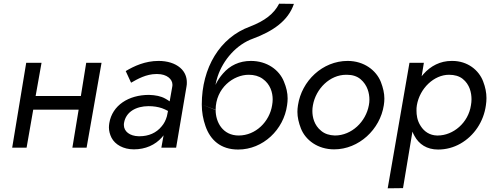

<svg xmlns="http://www.w3.org/2000/svg" viewBox="-20 -800 2672 1040"><path d="M447 -460 418 -280H173L205 -460H122L46 0H124L160 -206H406L372 0H449L530 -460Z M690 -352C725 -372 772 -399 827 -399C829 -399 830 -399 832 -399C885 -399 914 -370 914 -342C914 -338 914 -334 913 -330L899 -251C892 -256 884 -261 875 -266C852 -279 822 -285 787 -286C677 -286 588 -230 572 -133C571 -125 570 -118 570 -110C570 -91 575 -72 584 -54C603 -17 648 9 705 9C768 9 821 -15 857 -56C860 -60 863 -64 866 -67L854 0H934L990 -330C992 -339 992 -347 992 -354C992 -379 984 -409 956 -433C928 -457 887 -470 839 -470C766 -470 706 -442 661 -415ZM652 -135C662 -194 717 -225 785 -225C812 -225 836 -221 857 -214C868 -210 879 -205 890 -199L884 -170C878 -149 869 -131 856 -116C827 -80 785 -62 736 -62C735 -62 733 -62 731 -62C683 -63 651 -88 651 -123C651 -127 651 -131 652 -135Z M1327 -395C1357 -395 1382 -388 1403 -373C1444 -344 1457 -299 1457 -262C1457 -252 1456 -241 1454 -230C1440 -141 1365 -66 1273 -66C1186 -66 1148 -139 1148 -204L1073 -234C1073 -193 1080 -154 1093 -117C1119 -42 1175 10 1270 10C1405 10 1517 -98 1535 -230C1537 -243 1538 -255 1538 -267C1538 -297 1531 -327 1518 -358C1493 -421 1427 -470 1339 -470C1276 -470 1225 -445 1188 -402C1172 -384 1158 -363 1147 -340C1150 -355 1154 -371 1159 -386C1189 -476 1261 -559 1351 -591C1456 -630 1541 -686 1572 -779L1492 -780C1464 -725 1414 -687 1334 -656C1171 -597 1073 -433 1073 -234L1143 -207V-208L1148 -204C1148 -324 1245 -395 1327 -395Z M1594 -230C1592 -218 1591 -205 1591 -194C1591 -165 1598 -135 1610 -104C1635 -41 1701 9 1790 9C1924 9 2039 -99 2059 -230C2061 -242 2062 -255 2062 -266C2062 -295 2055 -325 2043 -356C2018 -419 1952 -470 1863 -470C1727 -470 1614 -362 1594 -230ZM1675 -230C1691 -320 1767 -395 1855 -395C1856 -395 1858 -395 1859 -395C1889 -395 1914 -387 1933 -371C1971 -339 1981 -294 1981 -260C1981 -250 1980 -240 1978 -230C1962 -141 1885 -66 1794 -66C1764 -67 1739 -75 1720 -91C1681 -122 1672 -167 1672 -199C1672 -209 1673 -220 1675 -230Z M2163 219 2214 -87C2217 -79 2221 -71 2225 -64C2249 -19 2292 10 2353 10C2396 10 2437 -1 2474 -22C2548 -64 2600 -141 2612 -230C2614 -243 2615 -256 2615 -269C2615 -298 2609 -328 2597 -359C2574 -420 2513 -470 2430 -470C2429 -470 2427 -470 2426 -470C2365 -470 2313 -443 2274 -399C2271 -395 2267 -391 2264 -387L2276 -460H2198L2080 220ZM2531 -230C2517 -135 2435 -66 2351 -66C2350 -66 2348 -66 2347 -66C2308 -67 2278 -87 2259 -117C2239 -147 2236 -179 2236 -200C2236 -210 2236 -220 2238 -230C2254 -323 2332 -395 2412 -395C2442 -395 2467 -388 2486 -373C2524 -343 2534 -298 2534 -262C2534 -252 2533 -241 2531 -230Z"/></svg>

Font: Jost
Style: Italic
Weight: 400
Italic angle: -5°
Version: Version 3.710